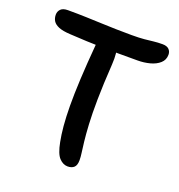

<svg xmlns="http://www.w3.org/2000/svg" viewBox="-131 -820 880 942"><g transform="rotate(20 309.5 -348.5)"><path d="M325 13Q301 13 281 -8Q261 -29 250 -87Q243 -122 239 -166.5Q235 -211 234.5 -271Q234 -331 238 -411Q242 -491 251 -597Q253 -622 265 -637Q277 -652 297 -652Q335 -652 349 -625Q363 -598 359 -532Q352 -424 351 -347Q350 -270 353 -217Q356 -164 360 -129.5Q364 -95 367 -73.5Q370 -52 370 -36Q370 -9 358 2Q346 13 325 13ZM470 -593Q415 -593 370 -593Q325 -593 284 -594Q243 -595 202.5 -596.5Q162 -598 116 -601Q76 -603 54.5 -612Q33 -621 24.5 -635Q16 -649 16 -667Q16 -684 27.5 -696Q39 -708 65 -708Q118 -708 161 -706.5Q204 -705 242 -703.5Q280 -702 318 -701Q356 -700 400 -700Q441 -700 466 -702.5Q491 -705 512 -707.5Q533 -710 558 -710Q581 -710 592 -699Q603 -688 603 -671Q603 -644 583.5 -626.5Q564 -609 533.5 -601Q503 -593 470 -593Z"/></g></svg>

Font: Shantell Sans Medium
Style: Regular
Weight: 500
Designer: Stephen Nixon, Anya Danilova, Shantell Martin
Foundry: Arrow Type
Version: Version 1.011;[c5ecc13dd]